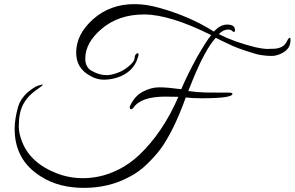

<svg xmlns="http://www.w3.org/2000/svg" viewBox="-20 -780 1427 930"><path d="M1003 -610Q802 -710 678 -710Q554 -710 472 -640Q393 -573 393 -496Q393 -456 422 -438Q460 -416 496 -416Q508 -416 522 -419Q567 -429 600 -456Q632 -482 632 -498Q632 -514 641.5 -520Q651 -526 651 -516Q651 -509 648 -502Q627 -431 550 -405Q517 -394 482 -394Q447 -394 413 -415Q349 -451 349 -525Q349 -614 431 -687Q513 -760 631 -760Q688 -760 748 -743Q898 -702 1016 -627Q1047 -661 1080 -661Q1117 -661 1118 -636Q1120 -624 1111 -626Q1105 -628 1100 -634Q1092 -637 1085 -637Q1062 -637 1040 -615Q1113 -577 1214 -552Q1253 -543 1276 -543Q1299 -543 1311 -544Q1354 -548 1368 -577Q1375 -592 1380.5 -595.5Q1386 -599 1387 -592V-584Q1387 -543 1345 -522Q1319 -509 1296 -509Q1273 -509 1246 -513Q1232 -515 1215 -520Q1198 -525 1176 -532Q1133 -546 1106 -558Q1079 -570 1053 -583L1025 -597Q973 -539 914 -394L892 -339Q936 -333 975 -332Q1014 -331 1042.5 -331.5Q1071 -332 1088 -331.5Q1105 -331 1106 -326Q1107 -304 957 -304Q933 -304 913.5 -305Q894 -306 880 -308Q849 -223 818 -160.5Q787 -98 756 -56Q730 -22 691.5 15.5Q653 53 608 76Q509 130 387 130Q265 130 180 76Q51 -3 51 -155Q51 -204 68 -264Q80 -302 112 -331Q146 -360 167 -366Q189 -373 187.5 -369Q186 -365 153 -342Q88 -295 76 -226Q71 -201 71 -168Q71 -135 86 -96Q126 10 256 60Q302 78 353.5 82Q405 86 456.5 75.5Q508 65 558.5 39Q609 13 654 -29Q769 -138 844 -311L780 -312Q663 -312 626 -258Q617 -247 611.5 -252.5Q606 -258 610 -267Q633 -316 672 -336Q712 -357 751 -357Q790 -357 858 -348Q874 -386 893.5 -425Q913 -464 936 -506Q983 -587 1003 -610Z"/></svg>

Font: #9Slide05 Great Vibes
Style: Regular
Weight: 400
Designer: Robert E. Leuschke
Foundry: Robert E. Leuschke
Version: Version 1.001